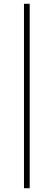

<svg xmlns="http://www.w3.org/2000/svg" viewBox="-20 -857 283 1009"><path d="M106 -837H136V132H106Z"/></svg>

Font: SpoqaHanSans
Style: Thin
Weight: 250
Designer: [Spoqa Han Sans] Dong-huui Kim \uAE40 \uB3D9 \uD718   [Noto Sans] Ryoko NISHIZUKA \u897F \u585A \u6DBC \u5B50  (kana & i
Foundry: Spoqa (http://bi.spoqa.com)
Version: Version 1.004;PS 1.004;hotconv 1.0.82;makeotf.lib2.5.63406